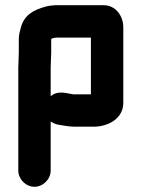

<svg xmlns="http://www.w3.org/2000/svg" viewBox="-20 -487 542 735"><path d="M176 -286V-336C177 -337 177 -338 177 -339C182 -341 188 -342 194 -343H328V-126H260C226 -132 200 -140 174 -119V-226C174 -240 176 -273 176 -286ZM50 -226V166C50 199 79 228 112 228C145 228 174 199 174 166V-22C183 -16 192 -12 201 -10C221 -7 243 -2 267 -2H345C401 -5 452 -37 452 -93V-382C452 -426 423 -467 377 -467H191C178 -466 167 -465 156 -462C108 -449 73 -430 60 -382C56 -368 52 -354 52 -337V-285C52 -272 50 -239 50 -226Z"/></svg>

Font: Electronic
Style: Thk
Weight: 900
Version: Version 1.011